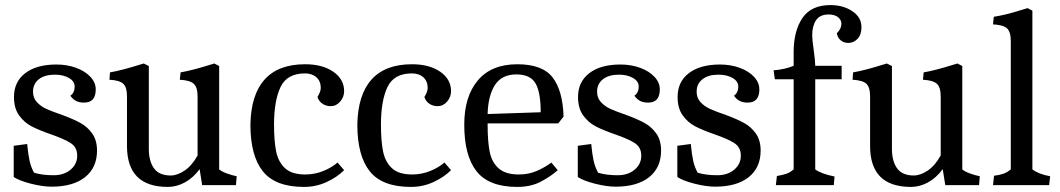

<svg xmlns="http://www.w3.org/2000/svg" viewBox="-20 -729 4175 756"><path d="M34 -32V-155L87 -162Q91 -120 96.5 -95.5Q102 -71 114 -49Q146 -39 191 -39Q232 -39 258 -61Q284 -83 284 -116Q284 -149 258.5 -165.5Q233 -182 178 -201Q132 -217 103.5 -232Q75 -247 55 -275Q35 -303 35 -347Q35 -407 79.5 -441Q124 -475 202 -475Q244 -475 279.5 -462Q315 -449 336 -426.5Q357 -404 357 -377Q357 -325 311 -325Q292 -325 279.5 -331.5Q267 -338 257 -352Q274 -364 274 -388Q274 -409 251.5 -422Q229 -435 196 -435Q156 -435 133 -417Q110 -399 110 -368Q110 -343 125.5 -326.5Q141 -310 163 -300Q185 -290 226 -276Q269 -260 296.5 -245Q324 -230 343 -203.5Q362 -177 362 -136Q362 -69 315 -31.5Q268 6 183 6Q148 6 102.5 -5.5Q57 -17 34 -32Z M480 -154V-349Q480 -386 465 -399.5Q450 -413 411 -415L413 -444Q459 -452 526 -473L546 -479L566 -469V-143Q566 -94 586.5 -66Q607 -38 652 -38Q678 -38 707 -57.5Q736 -77 758 -117V-349Q758 -386 742.5 -399.5Q727 -413 688 -415L691 -444Q737 -452 804 -473L824 -479L843 -469V-62Q852 -54 872 -46.5Q892 -39 912 -35L909 0H776L766 -63Q740 -28 707.5 -10.5Q675 7 641 7Q480 7 480 -154Z M966 -238Q968 -356 1022 -416Q1076 -476 1181 -476Q1250 -476 1292.5 -446.5Q1335 -417 1335 -370Q1335 -347 1319.5 -329Q1304 -311 1282 -311Q1263 -311 1249 -321Q1235 -331 1230 -347Q1243 -368 1243 -383Q1243 -409 1226 -424.5Q1209 -440 1181 -440Q1110 -440 1084.5 -386Q1059 -332 1059 -238Q1059 -173 1067.5 -132Q1076 -91 1102.5 -66.5Q1129 -42 1182 -42Q1219 -42 1252.5 -55.5Q1286 -69 1309 -89L1335 -59Q1307 -31 1265.5 -12Q1224 7 1177 7Q1064 7 1015 -54.5Q966 -116 966 -238Z M1387 -238Q1389 -356 1443 -416Q1497 -476 1602 -476Q1671 -476 1713.5 -446.5Q1756 -417 1756 -370Q1756 -347 1740.5 -329Q1725 -311 1703 -311Q1684 -311 1670 -321Q1656 -331 1651 -347Q1664 -368 1664 -383Q1664 -409 1647 -424.5Q1630 -440 1602 -440Q1531 -440 1505.5 -386Q1480 -332 1480 -238Q1480 -173 1488.5 -132Q1497 -91 1523.5 -66.5Q1550 -42 1603 -42Q1640 -42 1673.5 -55.5Q1707 -69 1730 -89L1756 -59Q1728 -31 1686.5 -12Q1645 7 1598 7Q1485 7 1436 -54.5Q1387 -116 1387 -238Z M1808 -238Q1808 -349 1861.5 -412.5Q1915 -476 2017 -476Q2116 -476 2156 -424Q2196 -372 2199 -270L2178 -243H1900V-238Q1900 -173 1908 -132Q1916 -91 1943 -66.5Q1970 -42 2023 -42Q2063 -42 2096 -57Q2129 -72 2151 -89L2176 -59Q2151 -36 2111 -14.5Q2071 7 2017 7Q1905 7 1856.5 -54.5Q1808 -116 1808 -238ZM2013 -436Q1956 -436 1929 -394.5Q1902 -353 1900 -280L2109 -287Q2109 -366 2088.5 -401Q2068 -436 2013 -436Z M2255 -32V-155L2308 -162Q2312 -120 2317.5 -95.5Q2323 -71 2335 -49Q2367 -39 2412 -39Q2453 -39 2479 -61Q2505 -83 2505 -116Q2505 -149 2479.5 -165.5Q2454 -182 2399 -201Q2353 -217 2324.5 -232Q2296 -247 2276 -275Q2256 -303 2256 -347Q2256 -407 2300.5 -441Q2345 -475 2423 -475Q2465 -475 2500.5 -462Q2536 -449 2557 -426.5Q2578 -404 2578 -377Q2578 -325 2532 -325Q2513 -325 2500.5 -331.5Q2488 -338 2478 -352Q2495 -364 2495 -388Q2495 -409 2472.5 -422Q2450 -435 2417 -435Q2377 -435 2354 -417Q2331 -399 2331 -368Q2331 -343 2346.5 -326.5Q2362 -310 2384 -300Q2406 -290 2447 -276Q2490 -260 2517.5 -245Q2545 -230 2564 -203.5Q2583 -177 2583 -136Q2583 -69 2536 -31.5Q2489 6 2404 6Q2369 6 2323.5 -5.5Q2278 -17 2255 -32Z M2647 -32V-155L2700 -162Q2704 -120 2709.5 -95.5Q2715 -71 2727 -49Q2759 -39 2804 -39Q2845 -39 2871 -61Q2897 -83 2897 -116Q2897 -149 2871.5 -165.5Q2846 -182 2791 -201Q2745 -217 2716.5 -232Q2688 -247 2668 -275Q2648 -303 2648 -347Q2648 -407 2692.5 -441Q2737 -475 2815 -475Q2857 -475 2892.5 -462Q2928 -449 2949 -426.5Q2970 -404 2970 -377Q2970 -325 2924 -325Q2905 -325 2892.5 -331.5Q2880 -338 2870 -352Q2887 -364 2887 -388Q2887 -409 2864.5 -422Q2842 -435 2809 -435Q2769 -435 2746 -417Q2723 -399 2723 -368Q2723 -343 2738.5 -326.5Q2754 -310 2776 -300Q2798 -290 2839 -276Q2882 -260 2909.5 -245Q2937 -230 2956 -203.5Q2975 -177 2975 -136Q2975 -69 2928 -31.5Q2881 6 2796 6Q2761 6 2715.5 -5.5Q2670 -17 2647 -32Z M3105 -62V-417H3031L3026 -452Q3072 -456 3105 -470V-524Q3105 -607 3139.5 -658Q3174 -709 3250 -709Q3300 -709 3336 -685Q3372 -661 3372 -622Q3372 -592 3356.5 -576Q3341 -560 3320 -560Q3303 -560 3290.5 -570Q3278 -580 3275 -598Q3293 -616 3293 -635Q3293 -651 3279.5 -661.5Q3266 -672 3243 -672Q3208 -672 3193 -649Q3178 -626 3178 -590Q3178 -572 3184 -532Q3190 -488 3190 -470H3294V-417H3190V-62Q3212 -45 3266 -34L3263 0H3035L3039 -36Q3063 -40 3077 -45Q3091 -50 3105 -62Z M3406 -154V-349Q3406 -386 3391 -399.5Q3376 -413 3337 -415L3339 -444Q3385 -452 3452 -473L3472 -479L3492 -469V-143Q3492 -94 3512.5 -66Q3533 -38 3578 -38Q3604 -38 3633 -57.5Q3662 -77 3684 -117V-349Q3684 -386 3668.5 -399.5Q3653 -413 3614 -415L3617 -444Q3663 -452 3730 -473L3750 -479L3769 -469V-62Q3778 -54 3798 -46.5Q3818 -39 3838 -35L3835 0H3702L3692 -63Q3666 -28 3633.5 -10.5Q3601 7 3567 7Q3406 7 3406 -154Z M3960 -62V-567Q3960 -604 3945 -617.5Q3930 -631 3890 -633L3893 -663Q3932 -669 3974.5 -681.5Q4017 -694 4026 -697L4045 -687V-62Q4070 -43 4115 -35L4111 0H3890L3894 -37Q3917 -40 3931 -45Q3945 -50 3960 -62Z"/></svg>

Font: Caladea
Style: Regular
Weight: 400
Designer: Carolina Giovagnoli and Andres Torresi
Foundry: Carolina Giovagnoli & Andres Torresi
Version: Version 1.001